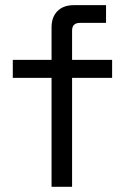

<svg xmlns="http://www.w3.org/2000/svg" viewBox="-20 -720 482 740"><path d="M178.7 0Q178.7 -105.5 178.7 -419.9Q141.6 -419.9 29.3 -419.9Q29.3 -437.5 29.3 -489.3Q66.4 -489.3 178.7 -489.3Q178.7 -520.5 178.7 -614.3Q178.7 -654.3 201.2 -676.8Q223.6 -700.2 265.6 -700.2Q306.6 -700.2 388.7 -700.2Q388.7 -682.6 388.7 -631.8Q363.3 -631.8 288.1 -631.8Q257.8 -631.8 257.8 -601.6Q257.8 -564.5 257.8 -489.3Q296.9 -489.3 412.1 -489.3Q412.1 -471.7 412.1 -419.9Q373 -419.9 257.8 -419.9Q257.8 -315.4 257.8 0Q238.3 0 178.7 0Z"/></svg>

Font: Kadena Space Grotesk
Style: Regular
Weight: 400
Designer: Florian Karsten
Version: Version 2.000